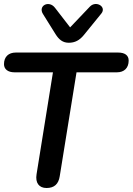

<svg xmlns="http://www.w3.org/2000/svg" viewBox="-20 -933 664 961"><path d="M213 8C252 8 273 -12 279 -51L363 -571H565C602 -571 624 -593 624 -630C624 -656 605 -670 571 -670H59C23 -670 0 -649 0 -612C0 -587 19 -571 53 -571H245L163 -61C156 -18 175 8 213 8ZM324 -719C355 -719 378 -731 400 -758L487 -865C515 -899 461 -932 430 -900L331 -796L256 -893C226 -934 169 -905 195 -863L258 -762C275 -735 294 -719 324 -719Z"/></svg>

Font: SN Pro Semibold
Style: Italic
Weight: 600
Italic angle: -9°
Designer: Tobias Whetton
Foundry: Supernotes
Version: Version 1.001;Glyphs 3.2 (3249)